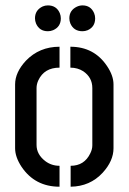

<svg xmlns="http://www.w3.org/2000/svg" viewBox="-20 -705 486 726"><path d="M112.3 -635.7Q112.3 -667 141.6 -680.7Q150.4 -684.6 161.1 -684.6Q193.4 -684.6 206.1 -655.3Q210 -645.5 210 -635.7Q210 -603.5 180.7 -590.8Q170.9 -586.9 161.1 -586.9Q128.9 -586.9 116.2 -616.2Q112.3 -626 112.3 -635.7ZM242.2 -635.7Q242.2 -666 270.5 -679.7Q281.2 -684.6 292 -684.6Q323.2 -684.6 335.9 -655.3Q339.8 -645.5 339.8 -635.7Q339.8 -603.5 311.5 -590.8Q301.8 -586.9 292 -586.9Q258.8 -586.9 246.1 -616.2Q242.2 -626 242.2 -635.7ZM37.1 -144.5V-385.7Q37.1 -431.6 78.1 -475.6Q128.9 -528.3 205.1 -528.3V-449.2Q147.5 -449.2 125 -401.4Q118.2 -386.7 118.2 -372.1V-157.2Q118.2 -121.1 151.4 -95.7Q174.8 -78.1 205.1 -78.1V1Q112.3 1 61.5 -74.2Q37.1 -111.3 37.1 -144.5ZM247.1 1V-78.1Q298.8 -78.1 321.3 -125Q329.1 -140.6 329.1 -155.3V-372.1Q329.1 -412.1 294.9 -435.5Q273.4 -449.2 246.1 -449.2V-528.3Q335.9 -528.3 384.8 -455.1Q409.2 -418.9 409.2 -385.7V-144.5Q409.2 -96.7 368.2 -51.8Q320.3 0 247.1 1Z"/></svg>

Font: Post No Bills Colombo SemiBold
Style: Regular
Weight: 600
Designer: Kosala Senevirathne, Siva Puranthara, Lasantha Premarathna, Tharique Azeez
Foundry: Mooniak
Version: Version 1.220 ; ttfautohint (v1.6)